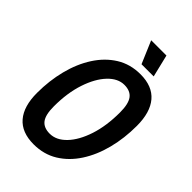

<svg xmlns="http://www.w3.org/2000/svg" viewBox="-269 -1017 1138 1138"><g transform="rotate(45 300.0 -448.5)"><path d="M241 16Q141 16 90.5 -43Q40 -102 40 -214Q40 -316 63.5 -408.5Q87 -501 133 -572.5Q179 -644 245 -685Q311 -726 396 -726Q496 -726 546.5 -666.5Q597 -607 597 -494Q597 -391 573.5 -299Q550 -207 504 -136Q458 -65 392 -24.5Q326 16 241 16ZM264 -96Q319 -96 366 -145Q413 -194 441.5 -280.5Q470 -367 470 -480Q470 -552 446.5 -583Q423 -614 373 -614Q319 -614 272 -564.5Q225 -515 196 -428Q167 -341 167 -228Q167 -157 190.5 -126.5Q214 -96 264 -96ZM358 -772 298 -913H426L460 -772Z"/></g></svg>

Font: Geist Mono SemiBold
Style: Italic
Weight: 600
Italic angle: -12°
Monospace: yes
Designer: Basement.studio, Andrés Briganti, Mateo Zaragoza
Foundry: Basement.studio, Vercel, Andrés Briganti, Guido Ferreyra, Mateo Zaragoza
Version: Version 1.500; ttfautohint (v1.8.4.7-5d5b)